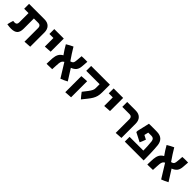

<svg xmlns="http://www.w3.org/2000/svg" viewBox="334 -1945 3462 3462"><g transform="rotate(45 2064.5 -214.5)"><path d="M121 11Q100 11 73 8.5Q46 6 20 1Q25 -27 33.5 -56Q42 -85 52 -116Q63 -115 74 -114Q85 -113 92 -113Q148 -113 148 -173V-411H37V-536H430Q510 -536 554 -491Q598 -446 598 -366V-4L461 5V-347Q461 -376 445 -393.5Q429 -411 401 -411H285V-150Q285 -65 246 -27Q207 11 121 11Z M783 -192V-411H680V-536H922V-201Z M1391 19 1227 -246Q1202 -233 1190 -212.5Q1178 -192 1174 -155Q1172 -134 1169.5 -89Q1167 -44 1165 2Q1113 5 1059 5H1024Q1025 -45 1027 -84Q1029 -123 1030 -142Q1035 -204 1057.5 -247Q1080 -290 1131 -318Q1100 -361 1072.5 -404Q1045 -447 1021 -490Q1051 -509 1082.5 -525.5Q1114 -542 1148 -558Q1182 -502 1218.5 -444Q1255 -386 1296 -329Q1328 -337 1342.5 -351Q1357 -365 1361 -394Q1364 -410 1366 -435.5Q1368 -461 1370.5 -489Q1373 -517 1374 -538Q1397 -540 1420 -540.5Q1443 -541 1462 -541Q1481 -541 1492.5 -540.5Q1504 -540 1519 -540L1510 -420Q1505 -351 1474.5 -313Q1444 -275 1385 -253L1520 -40Q1486 -22 1454 -7Q1422 8 1391 19Z M1916 22Q1870 -29 1829 -86Q1875 -144 1904 -182.5Q1933 -221 1947 -250Q1961 -279 1961 -308V-411H1620V-536H2098V-339Q2098 -282 2086.5 -239Q2075 -196 2052 -157.5Q2029 -119 1995 -76.5Q1961 -34 1916 22ZM1625 129V-281Q1660 -284 1695 -286.5Q1730 -289 1764 -290V120Z M2297 -192V-411H2194V-536H2436V-201Z M2787 5V-347Q2787 -376 2771 -393.5Q2755 -411 2727 -411H2539V-536H2756Q2836 -536 2880 -491Q2924 -446 2924 -366V-4Z M3014 0V-122H3365Q3364 -179 3361.5 -231Q3359 -283 3352 -346Q3344 -414 3280 -414H3198L3179 -335L3258 -294Q3248 -263 3236 -234.5Q3224 -206 3212 -180L3039 -269V-299L3094 -536Q3120 -537 3145.5 -537Q3171 -537 3197 -537Q3223 -537 3248.5 -537Q3274 -537 3299 -536Q3462 -533 3480 -372Q3484 -337 3487 -283.5Q3490 -230 3492 -168.5Q3494 -107 3494 -47V0Z M3960 19 3796 -246Q3771 -233 3759 -212.5Q3747 -192 3743 -155Q3741 -134 3738.5 -89Q3736 -44 3734 2Q3682 5 3628 5H3593Q3594 -45 3596 -84Q3598 -123 3599 -142Q3604 -204 3626.5 -247Q3649 -290 3700 -318Q3669 -361 3641.5 -404Q3614 -447 3590 -490Q3620 -509 3651.5 -525.5Q3683 -542 3717 -558Q3751 -502 3787.5 -444Q3824 -386 3865 -329Q3897 -337 3911.5 -351Q3926 -365 3930 -394Q3933 -410 3935 -435.5Q3937 -461 3939.5 -489Q3942 -517 3943 -538Q3966 -540 3989 -540.5Q4012 -541 4031 -541Q4050 -541 4061.5 -540.5Q4073 -540 4088 -540L4079 -420Q4074 -351 4043.5 -313Q4013 -275 3954 -253L4089 -40Q4055 -22 4023 -7Q3991 8 3960 19Z"/></g></svg>

Font: Secular One
Style: Regular
Weight: 400
Designer: Michal Sahar
Foundry: Hagilda
Version: Version 1.002; ttfautohint (v1.8.4.7-5d5b);gftools[0.9.29]